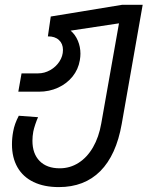

<svg xmlns="http://www.w3.org/2000/svg" viewBox="-20 -570 640 802"><path d="M30 33Q30 6 35 -20.5Q40.5 -52.5 58.5 -86.5L139 -80.5Q133.5 -68.5 127.5 -50.8Q121.5 -33 119 -20Q115.5 -1 115.5 18Q115.5 72 145.5 102.5Q175.5 133 229.5 133Q272.5 133 308.2 110.2Q344 87.5 368.5 45.2Q393 3 403 -54.5L477 -472.5L275 -442Q294.5 -425.5 305.2 -400Q316 -374.5 316 -345.5Q316 -333.5 313.5 -318.5Q307 -280 283 -250.2Q259 -220.5 222.5 -203.8Q186 -187 142.5 -187H56.5L70 -263.5H139Q165.5 -263.5 189.5 -277Q213.5 -290.5 228.2 -313Q243 -335.5 243 -361.5Q243 -387.5 226 -403Q209 -418.5 180 -418L192 -501L490.5 -550H576L488.5 -52.5Q465.5 78 399 144.8Q332.5 211.5 226 211.5Q164 211.5 120 190.2Q76 169 53 128.8Q30 88.5 30 33Z"/></svg>

Font: JuliaMono Italic
Style: Regular
Weight: 400
Italic angle: -9°
Monospace: yes
Designer: cormullion
Foundry: corm
Version: Version 0.049; ttfautohint (v1.8.4)